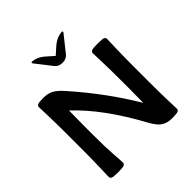

<svg xmlns="http://www.w3.org/2000/svg" viewBox="-227 -1031 1204 1204"><g transform="rotate(-45 375.0 -428.5)"><path d="M555.7 -378.9Q555.7 -490.2 553.2 -551.8Q550.8 -613.3 550.8 -633.8Q550.8 -643.6 561.5 -648.9Q572.3 -654.3 614.7 -654.3Q656.7 -654.3 667.2 -648.9Q677.7 -643.6 677.7 -633.8Q677.7 -613.3 675.3 -551.8Q672.9 -490.2 672.9 -378.9V-267.6Q672.9 -156.2 675.3 -94.7Q677.7 -33.2 677.7 -12.7Q677.7 -2.9 667.2 2.4Q656.7 7.8 614.7 7.8Q572.3 7.8 544.2 -10.3Q516.1 -28.3 487.8 -80.1Q346.7 -339.8 191.4 -484.4Q189.9 -430.2 189.9 -349.6V-267.6Q189.9 -156.2 194.8 -94.7Q199.7 -33.2 199.7 -12.7Q199.7 -2.9 189.2 2.4Q178.7 7.8 136.7 7.8Q94.2 7.8 83.5 2.4Q72.8 -2.9 72.8 -12.7Q72.8 -33.2 75.2 -94.7Q77.6 -156.2 77.6 -267.6V-378.9Q77.6 -490.2 75.2 -551.8Q72.8 -613.3 72.8 -633.8Q72.8 -643.6 83.5 -648.9Q94.2 -654.3 134.3 -654.3Q173.8 -654.3 201.4 -639.4Q229 -624.5 264.6 -584Q434.1 -392.1 554.7 -188.5Q555.7 -229.5 555.7 -301.8ZM513.2 -865.2V-855.5L426.8 -747.1Q408.7 -724.1 375 -724.1Q340.8 -724.1 323.2 -747.1L238.3 -855.5V-865.2Q285.2 -865.2 329.6 -825.2L374.5 -785.2L419.4 -825.2Q464.4 -865.2 513.2 -865.2Z"/></g></svg>

Font: Bainsley
Style: Bold
Weight: 700
Designer: Paul James MIller
Foundry: High-Logic / Made with FontCreator
Version: Version 1.411;March 28, 2021;FontCreator 13.0.0.2683 64-bit